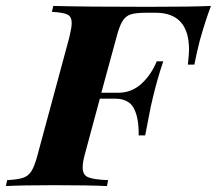

<svg xmlns="http://www.w3.org/2000/svg" viewBox="-63 -628 732 648"><path d="M649 -608Q630 -558 611 -490Q599 -442 593 -410H571Q575 -446 575 -460Q575 -585 462 -585H431Q396 -585 378.5 -579.5Q361 -574 350.5 -557Q340 -540 330 -502L279 -315H336Q381 -315 414 -345Q447 -375 466 -421H488Q468 -362 453 -299Q451 -289 449 -281.5Q447 -274 446 -269Q430 -189 427 -171H405Q406 -229 389 -262Q372 -295 325 -295H274L223 -106Q216 -81 216 -62Q216 -38 234 -30Q252 -22 302 -20L298 0Q237 -3 120 -3Q11 -3 -43 0L-39 -20Q-3 -22 15 -28Q33 -34 43.5 -51Q54 -68 64 -106L171 -502Q179 -536 179 -550Q179 -572 164.5 -579Q150 -586 112 -588L117 -608Q224 -605 437 -605Q585 -605 649 -608Z"/></svg>

Font: Playfair Display SC
Style: Bold Italic
Weight: 700
Italic angle: -14°
Designer: Claus Eggers Sørensen
Foundry: Claus Eggers Sørensen
Version: Version 1.200; ttfautohint (v1.6)